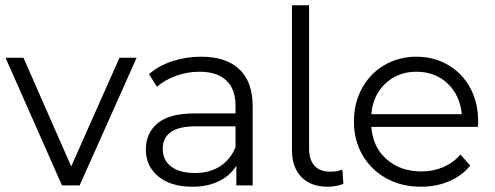

<svg xmlns="http://www.w3.org/2000/svg" viewBox="-20 -703 1875 728"><path d="M498 -484 282 0H215L1 -484H69L250 -72L433 -484Z M938 -300V0H876V-75Q854 -38 811 -16.5Q768 5 709 5Q628 5 580.5 -34Q533 -73 533 -136Q533 -198 577.5 -235.5Q622 -273 719 -273H873V-303Q873 -365 838 -398Q803 -431 736 -431Q690 -431 647.5 -415.5Q605 -400 575 -374L545 -422Q582 -454 633.5 -471Q685 -488 742 -488Q837 -488 887.5 -440.5Q938 -393 938 -300ZM873 -145V-224H721Q597 -224 597 -138Q597 -96 629 -71.5Q661 -47 719 -47Q775 -47 814.5 -72.5Q854 -98 873 -145Z M1087 -134V-683H1152V-140Q1152 -97 1172.5 -74.5Q1193 -52 1233 -52Q1259 -52 1278 -60L1282 -6Q1254 5 1223 5Q1158 5 1122.5 -32Q1087 -69 1087 -134Z M1792 -222H1388Q1393 -146 1445.5 -99.5Q1498 -53 1578 -53Q1623 -53 1661 -69.5Q1699 -86 1726 -117L1763 -75Q1731 -36 1682.5 -15.5Q1634 5 1576 5Q1502 5 1444.5 -27Q1387 -59 1354.5 -115Q1322 -171 1322 -242Q1322 -313 1353 -369Q1384 -425 1438 -456.5Q1492 -488 1559 -488Q1626 -488 1679.5 -456.5Q1733 -425 1763 -369.5Q1793 -314 1793 -242ZM1388 -270H1731Q1724 -342 1677 -386.5Q1630 -431 1559 -431Q1489 -431 1441.5 -386.5Q1394 -342 1388 -270Z"/></svg>

Font: Montserrat Ace
Style: Regular
Weight: 400
Designer: Julieta Ulanovsky
Foundry: Julieta Ulanovsky
Version: Version 1